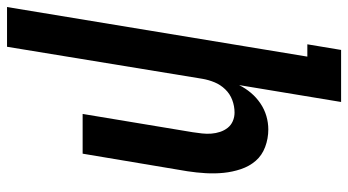

<svg xmlns="http://www.w3.org/2000/svg" viewBox="-242 -533 990 546"><g transform="rotate(-90 253.0 -260.0)"><path d="M236 215 284 -75Q275 -57 262 -41.5Q249 -26 232 -14.5Q215 -3 196 2.5Q177 8 158 8Q132 8 108 -1Q84 -10 68.5 -28Q53 -46 45 -70Q37 -94 34.5 -119Q32 -144 33.5 -170Q35 -196 39 -222L89 -520H202L150 -207Q148 -194 146.5 -180.5Q145 -167 146 -154Q147 -141 151 -129Q155 -117 162.5 -107.5Q170 -98 181.5 -93Q193 -88 206 -88Q224 -88 241.5 -94.5Q259 -101 272 -114.5Q285 -128 292 -145Q299 -162 302 -180L393 -735H506L365 119H400L384 215Z"/></g></svg>

Font: Iosevka
Style: Bold Italic
Weight: 700
Italic angle: -9°
Monospace: yes
Designer: Belleve Invis
Foundry: Belleve Invis
Version: Version 32.5.0; ttfautohint (v1.8.4)